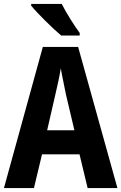

<svg xmlns="http://www.w3.org/2000/svg" viewBox="-20 -953 615 973"><path d="M293 -933H138V-924C168 -887 250 -806 290 -773H384V-786C359 -819 314 -890 293 -933ZM424 0H575L376 -715H197L0 0H152L193 -171H383ZM314 -475 357 -293H219L261 -476C270 -515 283 -571 288 -607C294 -570 306 -518 314 -475Z"/></svg>

Font: Noto Sans Armenian Condensed
Style: Regular
Weight: 400
Width: 3
Designer: Monotype Design Team
Foundry: Monotype Imaging Inc.
Version: Version 2.008